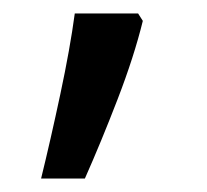

<svg xmlns="http://www.w3.org/2000/svg" viewBox="-20 -136 308 285"><path d="M185 -116 192 -105Q179 -52 154.5 11.5Q130 75 106 129H41Q55 72 69.5 4Q84 -64 91 -116Z"/></svg>

Font: Noto Sans Adlam Unjoined
Style: Regular
Weight: 400
Designer: Mark Jamra, Neil Patel
Foundry: JamraPatel LLC
Version: Version 3.001